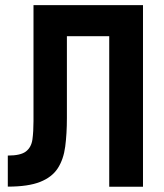

<svg xmlns="http://www.w3.org/2000/svg" viewBox="-20 -713 626 733"><path d="M9.8 -0.5V-119.1Q59.1 -119.1 79.3 -135Q99.6 -150.9 103.8 -180.7Q107.9 -210.4 107.9 -251Q107.9 -256.3 107.9 -259.3V-693.4H525.9V0H397V-574.7H235.4V-262.7Q235.4 -202.1 229 -153.6Q222.7 -105 200.7 -70.8Q178.7 -36.6 133.3 -18.6Q87.9 -0.5 9.8 -0.5Z"/></svg>

Font: Cascadia Code NF
Style: Bold
Weight: 700
Monospace: yes
Designer: Aaron Bell
Foundry: Saja Typeworks
Version: Version 2404.023; ttfautohint (v1.8.4)